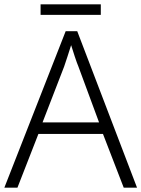

<svg xmlns="http://www.w3.org/2000/svg" viewBox="-20 -860 648 880"><path d="M547 0 452 -246H156L60 0H0L281 -717H334L608 0ZM339 -556Q333 -570 323 -600Q313 -630 306 -653Q298 -626 289 -600Q280 -574 274 -555L175 -299H434ZM442 -840V-792H166V-840Z"/></svg>

Font: RS Noto Sans Light
Style: Regular
Weight: 300
Designer: Monotype Design Team
Foundry: Monotype Imaging Inc.
Version: Version 3.10